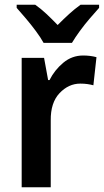

<svg xmlns="http://www.w3.org/2000/svg" viewBox="-20 -786 436 806"><path d="M329 -553Q359 -553 385 -546L372 -428Q361 -431 347.5 -433Q334 -435 317 -435Q268 -435 230 -395Q192 -355 193 -280V0H71V-543H165L182 -450H188Q209 -492 245.5 -522.5Q282 -553 329 -553ZM163 -606Q151 -628 131 -655Q111 -682 89 -708Q67 -734 50 -753V-766H128Q151 -750 174.5 -728Q198 -706 222 -681Q248 -707 270.5 -727.5Q293 -748 318 -766H396V-753Q379 -734 357 -708.5Q335 -683 315 -655.5Q295 -628 282 -606Z"/></svg>

Font: Noto Sans Hebrew SemiCondensed SemiBold
Style: Regular
Weight: 600
Width: 4
Designer: Monotype Design Team
Foundry: Monotype Imaging Inc.
Version: Version 2.004; ttfautohint (v1.8.4.7-5d5b)